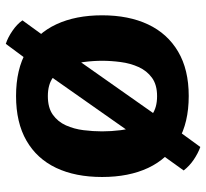

<svg xmlns="http://www.w3.org/2000/svg" viewBox="-44 -601 694 646"><g transform="rotate(90 303.0 -278.0)"><path d="M403.5 -507.5 474.5 -605Q495.5 -597.5 517 -583Q538.5 -568.5 553.5 -549L470 -432.5L202 -51L127.5 49.5Q106 42.5 83.5 27Q61 11.5 48.5 -6.5L133 -123ZM184.5 -274.5Q184.5 -244 188.8 -212Q193 -180 205.5 -152.8Q218 -125.5 241.5 -108.8Q265 -92 303.5 -92Q342.5 -92 366 -108.8Q389.5 -125.5 401.8 -152.8Q414 -180 418 -212Q422 -244 422 -274.5Q422 -305 418 -337.2Q414 -369.5 401.8 -397.2Q389.5 -425 366 -442.2Q342.5 -459.5 303.5 -459.5Q265 -459.5 241.5 -442.2Q218 -425 205.5 -397.2Q193 -369.5 188.8 -337.2Q184.5 -305 184.5 -274.5ZM31.5 -274.5Q31.5 -364 62.2 -429.2Q93 -494.5 153.5 -530.2Q214 -566 303 -566Q393 -566 453.5 -530.5Q514 -495 544.8 -429.8Q575.5 -364.5 575.5 -274.5Q575.5 -184.5 544.8 -119.8Q514 -55 453.2 -20Q392.5 15 303 15Q213 15 152.5 -20.2Q92 -55.5 61.8 -120.5Q31.5 -185.5 31.5 -274.5Z"/></g></svg>

Font: Signika SC
Style: Regular
Weight: 300
Designer: Anna Giedryś
Foundry: Anna Giedryś
Version: Version 2.000